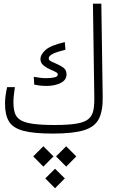

<svg xmlns="http://www.w3.org/2000/svg" viewBox="-20 -713 626 1027"><path d="M263.2 1.5Q161.1 1.5 105.5 -13.2Q49.8 -27.8 28.3 -62.7Q6.8 -97.7 6.8 -158.2Q6.8 -197.8 18.1 -247.1H59.6Q56.2 -222.7 54 -203.1Q51.8 -183.6 51.8 -168Q51.8 -132.8 59.3 -109.1Q66.9 -85.4 89.1 -71.3Q111.3 -57.1 155.5 -50.8Q199.7 -44.4 272.9 -44.4Q346.7 -44.4 389.6 -51.8Q432.6 -59.1 453.1 -76.4Q473.6 -93.8 479.5 -123Q485.4 -152.3 484.4 -196.8L477.1 -693.4H522L529.3 -196.8Q530.8 -121.6 509.3 -78.1Q487.8 -34.7 429.7 -16.6Q371.6 1.5 263.2 1.5ZM230.5 -253.4Q209 -253.4 192.6 -255.4Q176.3 -257.3 163.1 -260.3L160.6 -302.2Q179.2 -298.8 194.6 -296.9Q210 -294.9 227.5 -294.9Q252.4 -294.9 270.8 -299.1Q289.1 -303.2 289.1 -313.5Q289.1 -320.8 281.7 -325.7Q274.4 -330.6 251 -340.3Q228.5 -350.1 212.4 -363.5Q196.3 -377 196.3 -397.5Q196.3 -420.4 223.1 -445.3Q250 -470.2 326.7 -487.8L330.1 -446.8Q290 -437.5 265.4 -426.3Q240.7 -415 240.7 -400.9Q240.7 -390.6 253.7 -384.5Q266.6 -378.4 286.1 -369.6Q314.9 -356.9 325.4 -345.2Q335.9 -333.5 335.9 -315.4Q335.9 -284.7 304.2 -269Q272.5 -253.4 230.5 -253.4ZM211.9 69.3 266.1 123.5 211.9 178.2 157.7 123.5ZM334 69.3 388.2 123.5 334 178.2 279.8 123.5ZM274.4 189.5 326.7 241.2 274.4 293.9 222.2 241.2Z"/></svg>

Font: Cascadia Code NF ExtraLight
Style: Regular
Weight: 200
Monospace: yes
Designer: Aaron Bell
Foundry: Saja Typeworks
Version: Version 2404.023; ttfautohint (v1.8.4)